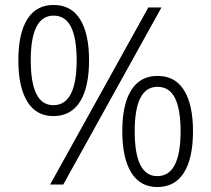

<svg xmlns="http://www.w3.org/2000/svg" viewBox="-20 -744 852 774"><path d="M196 -724Q267 -724 303 -666Q339 -608 339 -501Q339 -392 302.5 -334Q266 -276 195 -276Q126 -276 90 -334.5Q54 -393 54 -501Q54 -609 90 -666.5Q126 -724 196 -724ZM631 -714 235 0H182L578 -714ZM196 -681Q104 -681 104 -501Q104 -320 195 -320Q289 -320 289 -501Q289 -589 266.5 -635Q244 -681 196 -681ZM615 -438Q686 -438 722 -380Q758 -322 758 -215Q758 -106 721.5 -48Q685 10 614 10Q545 10 509 -48.5Q473 -107 473 -215Q473 -323 509 -380.5Q545 -438 615 -438ZM615 -394Q523 -394 523 -215Q523 -34 614 -34Q708 -34 708 -215Q708 -303 685.5 -348.5Q663 -394 615 -394Z"/></svg>

Font: Noto Sans Arabic UI Lt
Style: Regular
Weight: 300
Designer: Monotype Design Team, Nadine Chahine and Nizar Qandah
Foundry: Monotype Imaging Inc.
Version: Version 2.010; ttfautohint (v1.8.4.7-5d5b)